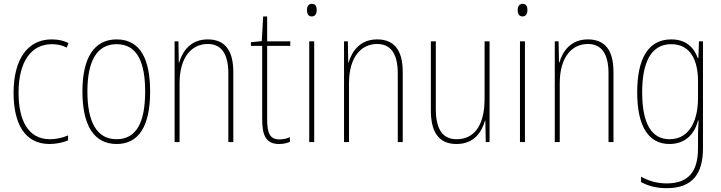

<svg xmlns="http://www.w3.org/2000/svg" viewBox="-20 -743 3772 1004"><path d="M239 10C274 10 311 2 336 -9V-35C307 -22 273 -15 241 -15C125 -15 77 -117 77 -258C77 -422 144 -512 251 -512C278 -512 305 -507 329 -494L338 -518C312 -531 284 -537 250 -537C126 -537 51 -435 51 -258C51 -97 109 10 239 10Z M765 -264C765 -428 717 -537 590 -537C472 -537 411 -440 411 -265C411 -88 471 10 590 10C708 10 765 -87 765 -264ZM437 -265C437 -423 486 -512 590 -512C700 -512 739 -413 739 -265C739 -102 693 -15 589 -15C485 -15 437 -107 437 -265Z M1066 -537C977 -537 934 -475 917 -416H915L913 -527H893V0H919V-308C919 -445 983 -513 1066 -513C1133 -513 1174 -468 1174 -359V0H1200V-366C1200 -485 1152 -537 1066 -537Z M1441 -14C1390 -14 1377 -49 1377 -119V-503H1498V-527H1377V-657H1356L1349 -528L1292 -522V-503H1351V-120C1351 -37 1369 10 1440 10C1464 10 1480 5 1496 -1V-26C1482 -19 1462 -14 1441 -14Z M1611 -723C1591 -723 1585 -706 1585 -690C1585 -672 1592 -657 1610 -657C1628 -657 1636 -671 1636 -691C1636 -707 1631 -723 1611 -723ZM1623 -527H1597V0H1623Z M1952 -537C1863 -537 1820 -475 1803 -416H1801L1799 -527H1779V0H1805V-308C1805 -445 1869 -513 1952 -513C2019 -513 2060 -468 2060 -359V0H2086V-366C2086 -485 2038 -537 1952 -537Z M2540 -527H2514V-227C2514 -82 2456 -15 2368 -15C2298 -15 2259 -62 2259 -173V-527H2233V-166C2233 -49 2277 10 2367 10C2460 10 2499 -53 2516 -112H2518L2520 0H2540Z M2713 -723C2693 -723 2687 -706 2687 -690C2687 -672 2694 -657 2712 -657C2730 -657 2738 -671 2738 -691C2738 -707 2733 -723 2713 -723ZM2725 -527H2699V0H2725Z M3054 -537C2965 -537 2922 -475 2905 -416H2903L2901 -527H2881V0H2907V-308C2907 -445 2971 -513 3054 -513C3121 -513 3162 -468 3162 -359V0H3188V-366C3188 -485 3140 -537 3054 -537Z M3490 -537C3367 -537 3312 -432 3312 -260C3312 -78 3374 10 3481 10C3561 10 3612 -40 3630 -113H3633C3630 -72 3630 -47 3630 -14V32C3630 156 3579 216 3466 216C3412 216 3371 202 3332 181V209C3369 229 3412 241 3466 241C3600 241 3656 167 3656 32V-527H3635L3632 -439H3629C3610 -491 3571 -537 3490 -537ZM3490 -512C3593 -512 3630 -424 3630 -319V-229C3630 -129 3595 -15 3481 -15C3388 -15 3338 -95 3338 -260C3338 -413 3382 -512 3490 -512Z"/></svg>

Font: Noto Sans Lao UI Cond Thin
Style: Regular
Weight: 100
Width: 3
Designer: Monotype Design Team
Foundry: Monotype Imaging Inc.
Version: Version 2.000